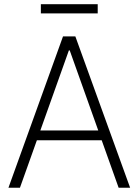

<svg xmlns="http://www.w3.org/2000/svg" viewBox="-20 -877 646 897"><path d="M19.5 0 274.4 -707H332L587.9 0H534.2L455.1 -221.7H152.3L73.2 0ZM439 -267.6 305.7 -641.6H301.8L168.5 -267.6ZM436.5 -814.5H170.9V-857.4H436.5Z"/></svg>

Font: Pretendard JP ExtraLight
Style: Regular
Weight: 200
Designer: Base glyphs from Inter by Rasmus Andersson; Hangeul glyphs from Noto Sans CJK(Source Han Sans) by Jang Soo-young and Kan
Foundry: Kil Hyung-jin
Version: Version 1.309